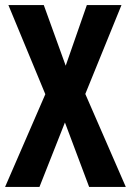

<svg xmlns="http://www.w3.org/2000/svg" viewBox="-21 -734 514 754"><path d="M473 0 314 -365 456 -714H320L237 -476L151 -714H12L157 -364L-1 0H134L234 -253L329 0Z"/></svg>

Font: Noto Sans Tamil ExtraCondensed
Style: Bold
Weight: 700
Width: 2
Designer: Jelle Bosma - Monotype Design Team
Foundry: Monotype Imaging Inc.
Version: Version 2.004